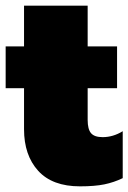

<svg xmlns="http://www.w3.org/2000/svg" viewBox="-25 -644 454 679"><path d="M60 -187V-332H-5V-480H60V-624H285V-480H389V-332H285V-220Q285 -187 297 -173Q309 -159 338 -159Q375 -159 409 -180V-14Q378 1 344 8Q310 15 258 15Q160 15 110 -40Q60 -95 60 -187Z"/></svg>

Font: Prompt Black
Style: Regular
Weight: 900
Designer: Katatrad Team
Foundry: CadsonDemak
Version: Version 1.001